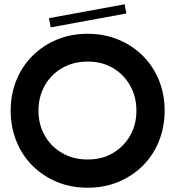

<svg xmlns="http://www.w3.org/2000/svg" viewBox="-20 -868 820 898"><path d="M390 -710Q468 -710 534 -682.5Q600 -655 648.5 -606.5Q697 -558 723.5 -492.5Q750 -427 750 -350Q750 -274 723.5 -208Q697 -142 648.5 -93.5Q600 -45 534 -17.5Q468 10 390 10Q311 10 245.5 -17.5Q180 -45 131.5 -93.5Q83 -142 56.5 -208Q30 -274 30 -350Q30 -427 56.5 -492.5Q83 -558 131.5 -606.5Q180 -655 245.5 -682.5Q311 -710 390 -710ZM618 -350Q618 -416 588.5 -468Q559 -520 508 -550Q457 -580 390 -580Q323 -580 271 -550Q219 -520 189.5 -468Q160 -416 160 -350Q160 -285 189.5 -233.5Q219 -182 271 -152Q323 -122 390 -122Q457 -122 508 -152Q559 -182 588.5 -233.5Q618 -285 618 -350ZM209 -783 563 -848 571 -805 217 -740Z"/></svg>

Font: Vina Sans
Style: Regular
Weight: 400
Designer: Andree Nguyen
Foundry: Nguyen Type Foundry
Version: Version 1.002; ttfautohint (v1.8.4.7-5d5b);gftools[0.9.28]